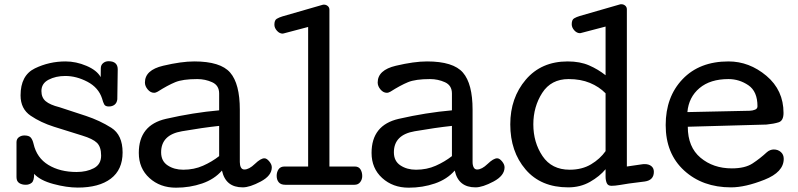

<svg xmlns="http://www.w3.org/2000/svg" viewBox="-20 -869 3753 903"><path d="M76.7 -420.4Q76.7 -514.6 144 -547.4Q211.4 -580.1 288.1 -580.1Q337.9 -580.1 386.7 -559.3Q435.5 -538.6 453.6 -506.3L454.1 -547.9Q454.1 -563 464.8 -572Q475.6 -581.1 490.7 -581.1Q512.2 -581.1 522.9 -571.3Q533.7 -561.5 533.7 -543L531.7 -401.9Q529.8 -385.3 519 -376.7Q508.3 -368.2 491.7 -368.2Q475.6 -368.2 470.2 -377.9Q464.8 -387.7 460 -405.8Q443.4 -457 391.4 -484.4Q339.4 -511.7 287.1 -511.7Q242.2 -511.7 208.5 -494.1Q174.8 -476.6 174.8 -440.9Q174.8 -410.2 194.8 -393.1Q214.8 -376 259.8 -364.7L384.8 -323.7Q450.2 -301.8 503.4 -268.1Q556.6 -234.4 556.6 -151.9Q556.6 -70.8 501.2 -28.8Q445.8 13.2 345.7 13.2Q293.5 13.2 231 -3.7Q168.5 -20.5 140.6 -51.3Q140.6 -19 129.2 -9.5Q117.7 0 101.1 0Q82.5 0 70.1 -8.3Q57.6 -16.6 57.6 -36.1V-201.2Q58.1 -216.3 69.3 -224.1Q80.6 -231.9 94.7 -231.9Q116.2 -231.9 124.8 -221.9Q133.3 -211.9 137.7 -192.9Q152.8 -126.5 207.5 -93.3Q262.2 -60.1 340.3 -60.1Q387.7 -60.1 421.6 -78.1Q455.6 -96.2 455.6 -137.2Q455.6 -178.2 436 -197.3Q416.5 -216.3 366.7 -231.4L233.9 -272.9Q171.9 -292.5 124.3 -324.7Q76.7 -356.9 76.7 -420.4Z M1258.3 -82Q1258.3 -43 1206.5 -15.4Q1154.8 12.2 1121.6 12.2Q1081.5 12.2 1057.1 -7.3Q1032.7 -26.9 1023.9 -66.9Q988.3 -25.9 930.7 -6.1Q873 13.7 807.6 13.7Q732.9 13.7 682.9 -31.7Q632.8 -77.1 632.8 -149.9Q632.8 -280.8 760.7 -310.1Q888.7 -339.4 1010.7 -350.1V-429.2Q1010.7 -467.3 978 -482.2Q945.3 -497.1 907.7 -497.1Q839.4 -497.1 804 -482.4Q768.6 -467.8 721.7 -438Q717.3 -435.5 713.1 -434.1Q709 -432.6 704.6 -432.6Q688 -432.6 674.8 -448.2Q661.6 -463.9 661.6 -481Q661.6 -539.6 747.3 -559.8Q833 -580.1 893.6 -580.1Q1017.1 -580.1 1062.5 -527.6Q1107.9 -475.1 1107.9 -353V-106.9Q1107.9 -91.8 1113 -81.8Q1118.2 -71.8 1129.4 -71.8Q1151.4 -71.8 1178.7 -98.1Q1206.1 -124.5 1223.6 -124.5Q1234.4 -124.5 1246.3 -110.1Q1258.3 -95.7 1258.3 -82ZM1010.7 -276.9Q933.6 -268.6 835.7 -251.7Q737.8 -234.9 737.8 -152.8Q737.8 -111.3 768.6 -91.1Q799.3 -70.8 841.8 -70.8Q892.6 -70.8 934.8 -89.6Q977.1 -108.4 1010.7 -134.8Z M1503.4 -847.2Q1513.7 -847.2 1521.5 -840.6Q1529.3 -834 1529.3 -823.2V-85.9H1648.4Q1667 -85.9 1675.3 -72.5Q1683.6 -59.1 1683.6 -41Q1683.6 -24.9 1674.1 -12.5Q1664.6 0 1647.5 0H1321.3Q1300.8 0 1291 -11.7Q1281.2 -23.4 1281.2 -42Q1281.2 -60.1 1290.3 -73Q1299.3 -85.9 1318.4 -85.9H1429.2V-742.2L1314.5 -711.9Q1312.5 -711.9 1312 -711.4Q1311.5 -710.9 1309.6 -710.9Q1294.4 -710.9 1282.5 -724.4Q1270.5 -737.8 1270.5 -752.9Q1270.5 -773.9 1281.5 -780.5Q1292.5 -787.1 1308.6 -792L1496.6 -846.2Q1497.6 -846.7 1499.3 -846.9Q1501 -847.2 1503.4 -847.2Z M2353 -82Q2353 -43 2301.3 -15.4Q2249.5 12.2 2216.3 12.2Q2176.3 12.2 2151.9 -7.3Q2127.4 -26.9 2118.7 -66.9Q2083 -25.9 2025.4 -6.1Q1967.8 13.7 1902.3 13.7Q1827.6 13.7 1777.6 -31.7Q1727.5 -77.1 1727.5 -149.9Q1727.5 -280.8 1855.5 -310.1Q1983.4 -339.4 2105.5 -350.1V-429.2Q2105.5 -467.3 2072.8 -482.2Q2040 -497.1 2002.4 -497.1Q1934.1 -497.1 1898.7 -482.4Q1863.3 -467.8 1816.4 -438Q1812 -435.5 1807.9 -434.1Q1803.7 -432.6 1799.3 -432.6Q1782.7 -432.6 1769.5 -448.2Q1756.3 -463.9 1756.3 -481Q1756.3 -539.6 1842 -559.8Q1927.7 -580.1 1988.3 -580.1Q2111.8 -580.1 2157.2 -527.6Q2202.6 -475.1 2202.6 -353V-106.9Q2202.6 -91.8 2207.8 -81.8Q2212.9 -71.8 2224.1 -71.8Q2246.1 -71.8 2273.4 -98.1Q2300.8 -124.5 2318.4 -124.5Q2329.1 -124.5 2341.1 -110.1Q2353 -95.7 2353 -82ZM2105.5 -276.9Q2028.3 -268.6 1930.4 -251.7Q1832.5 -234.9 1832.5 -152.8Q1832.5 -111.3 1863.3 -91.1Q1894 -70.8 1936.5 -70.8Q1987.3 -70.8 2029.5 -89.6Q2071.8 -108.4 2105.5 -134.8Z M2488.3 -284.2Q2488.3 -199.2 2531.5 -135Q2574.7 -70.8 2659.2 -70.8Q2717.3 -70.8 2759.8 -96.2Q2802.2 -121.6 2828.1 -158.2V-430.2Q2797.4 -461.4 2754.2 -479.2Q2710.9 -497.1 2654.3 -497.1Q2571.8 -497.1 2530 -431.9Q2488.3 -366.7 2488.3 -284.2ZM2379.9 -284.2Q2379.9 -408.7 2452.9 -494.4Q2525.9 -580.1 2649.9 -580.1Q2708 -580.1 2750.5 -561.5Q2793 -543 2828.1 -515.1V-744.1L2712.9 -713.9Q2710.9 -713.9 2710.4 -713.4Q2710 -712.9 2708 -712.9Q2692.9 -712.9 2680.9 -726.3Q2668.9 -739.7 2668.9 -754.9Q2668.9 -775.9 2679.9 -782.5Q2690.9 -789.1 2707 -793.9L2895 -848.1Q2896 -848.6 2897.9 -848.9Q2899.9 -849.1 2902.3 -849.1Q2912.6 -849.1 2920.4 -842.5Q2928.2 -835.9 2928.2 -825.2V-85.9L2999 -96.2Q3001.5 -96.7 3004.9 -96.9Q3008.3 -97.2 3012.2 -97.2Q3031.7 -97.2 3043.5 -87.6Q3055.2 -78.1 3055.2 -61Q3055.2 -21.5 3012.5 -15.4Q2969.7 -9.3 2938 -5.9Q2918.9 -2.9 2895.3 1Q2871.6 4.9 2856 4.9Q2838.9 4.9 2833.5 -8.3Q2828.1 -21.5 2828.1 -38.1V-73.2Q2800.3 -39.6 2754.9 -13.7Q2709.5 12.2 2652.3 12.2Q2523.9 12.2 2451.9 -72Q2379.9 -156.2 2379.9 -284.2Z M3214.8 -272.9Q3214.8 -177.2 3274.7 -127.2Q3334.5 -77.1 3421.9 -77.1Q3483.9 -77.1 3519.3 -100.3Q3554.7 -123.5 3586.9 -153.3Q3594.2 -159.7 3602.5 -162.8Q3610.8 -166 3619.1 -166Q3638.7 -166 3652.3 -154.1Q3666 -142.1 3666 -122.1Q3666 -59.6 3575.4 -23.7Q3484.9 12.2 3418 12.2Q3284.2 12.2 3197.5 -67.1Q3110.8 -146.5 3110.8 -280.8Q3110.8 -413.6 3190.4 -496.8Q3270 -580.1 3406.2 -580.1Q3503.9 -580.1 3584.5 -512.5Q3665 -444.8 3665 -337.9Q3665 -301.3 3642.3 -293.9Q3619.6 -286.6 3585 -283.2ZM3542.5 -369.1Q3542.5 -439 3499.8 -468Q3457 -497.1 3406.2 -497.1Q3320.3 -497.1 3269.8 -454.6Q3219.2 -412.1 3212.9 -341.8L3506.3 -348.1Q3520 -348.6 3531.2 -353.3Q3542.5 -357.9 3542.5 -369.1Z"/></svg>

Font: Cutive
Style: Regular
Weight: 400
Designer: Vernon Adams
Version: Version 1.002